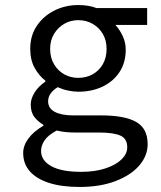

<svg xmlns="http://www.w3.org/2000/svg" viewBox="-20 -518 640 762"><path d="M296 224Q225 224 175 208Q125 192 98.5 162Q72 132 72 89Q72 60 92.5 32Q113 4 152 -19V-23Q132 -34 117 -53Q102 -72 102 -103Q102 -126 117 -150.5Q132 -175 160 -194V-198Q135 -217 117.5 -248.5Q100 -280 100 -324Q100 -377 126.5 -416Q153 -455 196.5 -476.5Q240 -498 291 -498Q332 -498 363 -486H564V-419H438Q454 -402 466.5 -376Q479 -350 479 -321Q479 -269 454 -231.5Q429 -194 386.5 -174Q344 -154 291 -154Q272 -154 250.5 -158.5Q229 -163 209 -172Q191 -161 181 -147Q171 -133 171 -116Q171 -88 197.5 -74Q224 -60 272 -60H381Q475 -60 520.5 -34Q566 -8 566 54Q566 100 533 138.5Q500 177 439 200.5Q378 224 296 224ZM291 -209Q322 -209 347.5 -223Q373 -237 388 -263Q403 -289 403 -324Q403 -358 388 -383.5Q373 -409 347.5 -423.5Q322 -438 291 -438Q260 -438 235 -423.5Q210 -409 194.5 -383.5Q179 -358 179 -324Q179 -289 194.5 -263Q210 -237 235 -223Q260 -209 291 -209ZM302 164Q358 164 399.5 150Q441 136 463 114Q485 92 485 67Q485 32 457.5 20Q430 8 374 8H279Q258 8 239.5 6Q221 4 205 0Q170 19 156.5 39.5Q143 60 143 81Q143 119 183.5 141.5Q224 164 302 164Z"/></svg>

Font: Source Code Variable
Style: Regular
Weight: 400
Monospace: yes
Designer: Paul D. Hunt, Teo Tuominen
Foundry: Adobe Systems Incorporated
Version: Version 1.010;hotconv 1.0.106;makeotfexe 2.5.65593